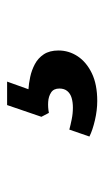

<svg xmlns="http://www.w3.org/2000/svg" viewBox="103 -156 294 540"><g transform="rotate(-90 250.0 114.0)"><path d="M290.5 -13 269 47Q285 48 303.8 52Q322.5 56 339.5 65Q356.5 74 367.3 90.2Q378 106.5 378 131.5Q378 160.5 361.8 185.3Q345.5 210 314 225.3Q282.5 240.5 236 240.5Q210 240.5 182 234Q154 227.5 136 218.5L155.5 162Q168.5 165.5 184.5 168.7Q200.5 172 217.5 172Q232.5 172 244.5 168.5Q256.5 165 263.7 156.5Q271 148 271 134Q271 118 260 110.8Q249 103.5 233.5 102.5Q218 101.5 202.5 104.5L191.5 83.5L224.5 -13Z"/></g></svg>

Font: Literata
Style: Italic
Weight: 400
Italic angle: -2°
Designer: Latin by Veronika Burian and Jose Scaglione. Greek by Irene Vlachou. Cyrillic by Vera Evstafieva
Foundry: TypeTogether
Version: Version 3.103;gftools[0.9.29]